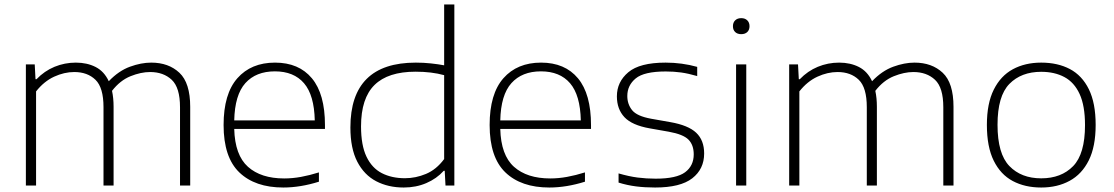

<svg xmlns="http://www.w3.org/2000/svg" viewBox="-20 -828 4972 857"><path d="M95.5 0V-540.5H135L138.5 -474.5H143Q178 -511 223.2 -529.8Q268.5 -548.5 318.5 -548.5Q368.5 -548.5 406.8 -529Q445 -509.5 465.5 -465.5Q510 -512 560 -530.2Q610 -548.5 655 -548.5Q732.5 -548.5 780.8 -503.2Q829 -458 829 -351V0H783.5V-349.5Q783.5 -437 746.5 -471.8Q709.5 -506.5 650 -506.5Q609 -506.5 562.5 -487.8Q516 -469 480 -422.5Q487 -390.5 487 -351.5V0H442V-349.5Q442 -437 406.2 -471.8Q370.5 -506.5 311.5 -506.5Q267 -506.5 221.8 -485.8Q176.5 -465 141 -420V0Z M1244.5 9Q1118.5 9 1048.2 -58.5Q978 -126 978 -270Q978 -409 1039.5 -478.8Q1101 -548.5 1207.5 -548.5Q1314 -548.5 1372.2 -478.5Q1430.5 -408.5 1430.5 -269.5V-252.5H1025.5Q1028.5 -135.5 1086.8 -83.5Q1145 -31.5 1248.5 -31.5Q1285.5 -31.5 1323.8 -38.5Q1362 -45.5 1403.5 -58.5V-17Q1320.5 9 1244.5 9ZM1207 -509.5Q1122.5 -509.5 1075.2 -457Q1028 -404.5 1025.5 -290.5H1385Q1382.5 -403.5 1337 -456.5Q1291.5 -509.5 1207 -509.5Z M1782 9Q1713 9 1659.2 -19Q1605.5 -47 1574.8 -106.2Q1544 -165.5 1544 -259Q1544 -548.5 1836 -548.5Q1870.5 -548.5 1903.2 -545Q1936 -541.5 1962.5 -536.5V-808H2008V0H1968.5L1965 -65.5H1960.5Q1929 -30.5 1883 -10.8Q1837 9 1782 9ZM1787.5 -32.5Q1835.5 -32.5 1881.5 -51.8Q1927.5 -71 1962.5 -118V-492.5Q1906.5 -508 1835 -508Q1712 -508 1651.8 -448.8Q1591.5 -389.5 1591.5 -264Q1591.5 -179.5 1615.8 -128.8Q1640 -78 1684.2 -55.2Q1728.5 -32.5 1787.5 -32.5Z M2432 9Q2306 9 2235.8 -58.5Q2165.5 -126 2165.5 -270Q2165.5 -409 2227 -478.8Q2288.5 -548.5 2395 -548.5Q2501.5 -548.5 2559.8 -478.5Q2618 -408.5 2618 -269.5V-252.5H2213Q2216 -135.5 2274.2 -83.5Q2332.5 -31.5 2436 -31.5Q2473 -31.5 2511.2 -38.5Q2549.5 -45.5 2591 -58.5V-17Q2508 9 2432 9ZM2394.5 -509.5Q2310 -509.5 2262.8 -457Q2215.5 -404.5 2213 -290.5H2572.5Q2570 -403.5 2524.5 -456.5Q2479 -509.5 2394.5 -509.5Z M2904 9Q2858.5 9 2819 4Q2779.5 -1 2741 -13V-54Q2787.5 -40.5 2826.2 -35.5Q2865 -30.5 2906.5 -30.5Q2999.5 -30.5 3038 -59.2Q3076.5 -88 3076.5 -139Q3076.5 -181 3053 -204.8Q3029.5 -228.5 2965.5 -240L2880.5 -255Q2801 -269 2767.2 -305Q2733.5 -341 2733.5 -398Q2733.5 -462.5 2784.5 -505.5Q2835.5 -548.5 2951 -548.5Q3024 -548.5 3092 -529.5V-488.5Q3052.5 -500 3020 -504.5Q2987.5 -509 2951.5 -509Q2855 -509 2817.5 -478Q2780 -447 2780 -399.5Q2780 -363 2801.5 -336.2Q2823 -309.5 2886.5 -298L2971.5 -283Q3052 -269 3087.5 -235.5Q3123 -202 3123 -143Q3123 -73.5 3070 -32.2Q3017 9 2904 9Z M3265.5 0V-540.5H3311V0ZM3288.5 -675.5Q3271.5 -675.5 3261.5 -685Q3251.5 -694.5 3251.5 -711Q3251.5 -727.5 3261.5 -737.2Q3271.5 -747 3288.5 -747Q3305.5 -747 3315.5 -737.2Q3325.5 -727.5 3325.5 -711Q3325.5 -694.5 3315.5 -685Q3305.5 -675.5 3288.5 -675.5Z M3502.5 0V-540.5H3542L3545.5 -474.5H3550Q3585 -511 3630.2 -529.8Q3675.5 -548.5 3725.5 -548.5Q3775.5 -548.5 3813.8 -529Q3852 -509.5 3872.5 -465.5Q3917 -512 3967 -530.2Q4017 -548.5 4062 -548.5Q4139.5 -548.5 4187.8 -503.2Q4236 -458 4236 -351V0H4190.5V-349.5Q4190.5 -437 4153.5 -471.8Q4116.5 -506.5 4057 -506.5Q4016 -506.5 3969.5 -487.8Q3923 -469 3887 -422.5Q3894 -390.5 3894 -351.5V0H3849V-349.5Q3849 -437 3813.2 -471.8Q3777.5 -506.5 3718.5 -506.5Q3674 -506.5 3628.8 -485.8Q3583.5 -465 3548 -420V0Z M4627.5 9Q4555 9 4500.5 -20Q4446 -49 4415.5 -110.8Q4385 -172.5 4385 -270.5Q4385 -366.5 4415.8 -428Q4446.5 -489.5 4501 -519Q4555.5 -548.5 4627.5 -548.5Q4701 -548.5 4755.5 -519.8Q4810 -491 4840.2 -429.5Q4870.5 -368 4870.5 -270.5Q4870.5 -174 4839.8 -112.2Q4809 -50.5 4754.2 -20.8Q4699.5 9 4627.5 9ZM4627.5 -32Q4717 -32 4770 -86.5Q4823 -141 4823 -269.5Q4823 -356 4799 -408.2Q4775 -460.5 4731 -484Q4687 -507.5 4627.5 -507.5Q4538.5 -507.5 4485.5 -453.5Q4432.5 -399.5 4432.5 -271Q4432.5 -141.5 4485.5 -86.8Q4538.5 -32 4627.5 -32Z"/></svg>

Font: Encode Sans Expanded ExtraLight
Style: Regular
Weight: 200
Width: 7
Designer: Multiple Designers
Foundry: Impallari Type
Version: Version 3.000; ttfautohint (v1.8.3) -l 8 -r 50 -G 200 -x 14 